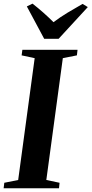

<svg xmlns="http://www.w3.org/2000/svg" viewBox="-34 -1010 492 1030"><path d="M-14.5 0 -11 -29.5 63.5 -44.5 152 -698 82 -713 86 -743H382L378.5 -713L303 -698L214.5 -44.5L285.5 -29.5L282.5 0ZM203 -802 110 -975.5 140.5 -990.5Q170.5 -967 199 -941.8Q227.5 -916.5 253 -891Q288 -917.5 328.5 -942Q369 -966.5 409 -989L437 -972L280.5 -802Z"/></svg>

Font: Merriweather 96pt
Style: Bold Italic
Weight: 700
Italic angle: -7.8°
Version: Version 2.101